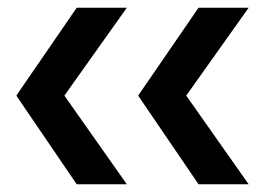

<svg xmlns="http://www.w3.org/2000/svg" viewBox="-20 -566 687 498"><path d="M179 -546H309L147 -318L309 -88H179L23 -317V-319ZM495 -546H625L463 -318L625 -88H495L339 -317V-319Z"/></svg>

Font: Matangi
Style: Bold
Weight: 700
Designer: Prashant Pant
Foundry: The Graphic Ant
Version: Version 3.002